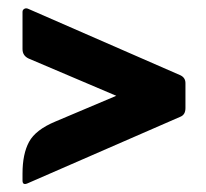

<svg xmlns="http://www.w3.org/2000/svg" viewBox="-20 -506 502 469"><path d="M264 -272 50 -363Q35 -370 35 -386V-477Q35 -482 39.5 -484.5Q44 -487 50 -484L421 -322Q433 -316 433 -303V-242Q433 -226 421 -221L47 -58Q35 -53 35 -65V-82Q35 -130 51 -159.5Q67 -189 115 -209Z"/></svg>

Font: Zain Black
Style: Regular
Weight: 900
Designer: Zain,Boutros
Foundry: Mobile Telecommunications Company (Zain), 2024
Version: Version 1.50; ttfautohint (v1.8.4)